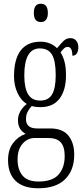

<svg xmlns="http://www.w3.org/2000/svg" viewBox="-20 -767 451 1027"><path d="M23 90Q23 33 50.5 -2.5Q78 -38 117 -51Q76 -74 76 -124Q76 -172 123 -211Q93 -229 74 -269Q55 -309 55 -359Q55 -451 91 -497.5Q127 -544 197 -544Q224 -544 247 -534.5Q270 -525 285 -509Q307 -536 321.5 -549.5Q336 -563 357 -563Q377 -563 388 -549Q399 -535 399 -514Q399 -494 391 -481.5Q383 -469 367 -469Q367 -516 342 -516Q332 -516 323.5 -509Q315 -502 304 -487Q318 -464 325.5 -435.5Q333 -407 333 -364Q333 -285 298.5 -239.5Q264 -194 197 -194Q167 -194 150 -200Q136 -185 127.5 -168.5Q119 -152 119 -130Q119 -80 178 -80H248Q315 -80 346 -41.5Q377 -3 377 60Q377 144 328 192Q279 240 185 240Q104 240 63.5 200.5Q23 161 23 90ZM278 -365Q278 -442 258 -475Q238 -508 193 -508Q110 -508 110 -364Q110 -296 130.5 -262.5Q151 -229 195 -229Q239 -229 258.5 -262Q278 -295 278 -365ZM326 68Q326 18 305 -5.5Q284 -29 236 -29H167Q128 -29 101 1.5Q74 32 74 86Q74 140 100.5 172Q127 204 186 204Q260 204 293 167Q326 130 326 68ZM161 -698Q161 -747 198 -747Q236 -747 236 -698Q236 -649 198 -649Q161 -649 161 -698Z"/></svg>

Font: Noto Serif CondLight
Style: Regular
Weight: 300
Width: 3
Designer: Monotype Design Team
Foundry: Monotype Imaging Inc.
Version: Version 1.001